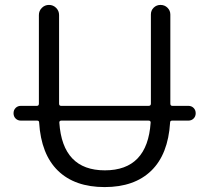

<svg xmlns="http://www.w3.org/2000/svg" viewBox="-20 -750 850 780"><path d="M229 -260Q221 -260 221 -252Q234 -58 406 -58Q579 -58 592 -252Q592 -260 584 -260ZM65 -260Q52 -260 43.5 -268.5Q35 -277 35 -290Q35 -303 43.5 -311.5Q52 -320 65 -320H130Q138 -320 138 -329V-689Q138 -706 150 -718Q162 -730 179 -730Q196 -730 208 -718Q220 -706 220 -689V-329Q220 -320 228 -320H584Q593 -320 593 -329V-691Q593 -708 604.5 -719Q616 -730 632 -730Q649 -730 660.5 -718.5Q672 -707 672 -691V-329Q672 -320 680 -320H745Q758 -320 766.5 -311.5Q775 -303 775 -290Q775 -277 766.5 -268.5Q758 -260 745 -260H679Q671 -260 671 -252Q663 -123 594.5 -56.5Q526 10 405 10Q284 10 215.5 -56.5Q147 -123 139 -252Q139 -260 131 -260Z"/></svg>

Font: Rounded Mplus 1c
Style: Regular
Weight: 400
Version: Version 1.059.20150529